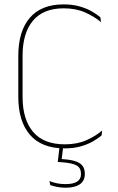

<svg xmlns="http://www.w3.org/2000/svg" viewBox="-20 -668 538 876"><path d="M275.5 9Q170 9 116.8 -52.8Q63.5 -114.5 63.5 -226.5V-413Q63.5 -525.5 116 -586.8Q168.5 -648 270.5 -648Q310 -648 342.2 -639Q374.5 -630 398.5 -616.2Q422.5 -602.5 438 -589L441 -567Q411 -592 369 -611Q327 -630 270.5 -630Q178 -630 130.5 -573.8Q83 -517.5 83 -413V-226.5Q83 -122.5 131.2 -66Q179.5 -9.5 275.5 -9.5Q332 -9.5 373.8 -28Q415.5 -46.5 446 -72.5L443.5 -50.5Q428 -36.5 403.8 -22.8Q379.5 -9 347.5 0Q315.5 9 275.5 9ZM268.5 -1 260.5 66.5 249.5 57Q252.5 57.5 259.8 57.8Q267 58 272 58.5Q321.5 62 344.2 77.2Q367 92.5 367 125V126.5Q367 157 344.2 172.8Q321.5 188.5 279 188.5Q259 188.5 240.5 184.8Q222 181 209.5 176.5L205.5 158Q221 164.5 239.5 168.2Q258 172 278.5 172Q314.5 172 332 160.5Q349.5 149 349.5 127V125.5Q349.5 98.5 330 87.2Q310.5 76 265 72.5Q260.5 72 255 71.8Q249.5 71.5 243.5 71L252 -1Z"/></svg>

Font: Anek Tamil Medium Thin
Style: Regular
Weight: 250
Version: Version 1.003